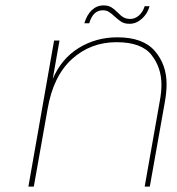

<svg xmlns="http://www.w3.org/2000/svg" viewBox="-20 -690 654 710"><path d="M292 -604Q301 -635 319.5 -652.5Q338 -670 363 -670Q380 -670 391 -663.5Q402 -657 415 -644Q426 -632 436.5 -626Q447 -620 462 -620Q479 -620 493.5 -632.5Q508 -645 515 -667H533Q526 -640 505 -621Q484 -602 459 -602Q441 -602 429.5 -609Q418 -616 404 -629Q391 -641 382 -646.5Q373 -652 360 -652Q324 -652 310 -604ZM414 -552Q509 -552 552.5 -501.5Q596 -451 596 -379Q596 -350 590 -315L534 0H515L571 -317Q577 -349 577 -377Q577 -440 540 -487Q503 -534 411 -534Q315 -534 246 -471.5Q177 -409 156 -287L105 0H85L180 -540H200L175 -398Q207 -473 271 -512.5Q335 -552 414 -552Z"/></svg>

Font: Fz Poppins Thin
Style: Italic
Weight: 100
Italic angle: -10°
Designer: Ninad Kale (Devanagari), Jonny Pinhorn (Latin)
Foundry: Indian Type Foundry
Version: Vit hóa bi Vntype.Com & FontZin.Com